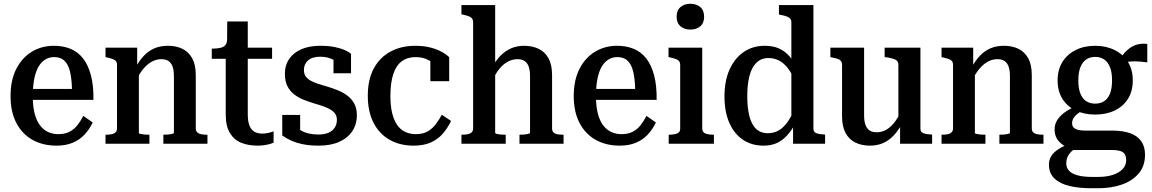

<svg xmlns="http://www.w3.org/2000/svg" viewBox="-20 -763 6112 1019"><path d="M154 -252Q154 -200 163.5 -162Q173 -124 191 -99.5Q209 -75 234 -63Q259 -51 290 -51Q325 -51 349.5 -64Q374 -77 391.5 -99.5Q409 -122 422 -148L472 -113Q455 -77 429 -49Q403 -21 366 -5.5Q329 10 280 10Q208 10 153 -20.5Q98 -51 67 -110Q36 -169 36 -253Q36 -338 66.5 -397.5Q97 -457 149 -488.5Q201 -520 266 -520Q315 -520 354 -504Q393 -488 420 -454Q447 -420 462 -365.5Q477 -311 476 -233H134V-291H386L363 -267Q362 -323 356 -360.5Q350 -398 338 -419.5Q326 -441 308.5 -450.5Q291 -460 267 -460Q242 -460 221 -447.5Q200 -435 185 -410Q170 -385 162 -345.5Q154 -306 154 -252Z M540 0V-48H541Q559 -48 572 -50.5Q585 -53 593 -60.5Q601 -68 601 -81V-418Q601 -432 595 -439Q589 -446 577.5 -450Q566 -454 548 -458L540 -460V-510H708V-403L717 -394V-57Q717 -54 726 -52Q735 -50 747.5 -49Q760 -48 770 -48H773V0ZM1081 0H847V-48H848Q859 -48 871.5 -49Q884 -50 893.5 -52.5Q903 -55 903 -57V-359Q903 -390 896 -409.5Q889 -429 874.5 -439Q860 -449 837 -449Q810 -449 786 -436Q762 -423 741 -398Q720 -373 701 -334L699 -404Q719 -441 743.5 -467Q768 -493 799.5 -506.5Q831 -520 871 -520Q916 -520 949 -503.5Q982 -487 1000.5 -453Q1019 -419 1019 -364V-81Q1019 -68 1027 -60.5Q1035 -53 1048.5 -50.5Q1062 -48 1079 -48H1081Z M1104 -451V-505H1107Q1132 -505 1149.5 -509Q1167 -513 1176 -523.5Q1185 -534 1185 -554L1257 -510H1424V-451ZM1295 -157Q1295 -119 1304 -96.5Q1313 -74 1330 -64Q1347 -54 1371 -54Q1390 -54 1406 -58Q1422 -62 1432 -66V-6Q1424 -2 1411.5 1.5Q1399 5 1382.5 7.5Q1366 10 1347 10Q1299 10 1261 -5Q1223 -20 1200.5 -56.5Q1178 -93 1178 -156V-494L1185 -501L1186 -649H1295Z M1768 -127Q1768 -146 1759 -159Q1750 -172 1734 -181.5Q1718 -191 1697 -198.5Q1676 -206 1651 -213Q1621 -222 1593 -233Q1565 -244 1542 -261.5Q1519 -279 1505.5 -305.5Q1492 -332 1492 -371Q1492 -417 1515 -450.5Q1538 -484 1580 -502Q1622 -520 1679 -520Q1725 -520 1758 -513Q1791 -506 1812.5 -496Q1834 -486 1843 -477V-374H1750V-462Q1762 -462 1769.5 -458.5Q1777 -455 1780.5 -448.5Q1784 -442 1784 -434Q1784 -426 1781 -417Q1771 -432 1755.5 -442Q1740 -452 1721 -457Q1702 -462 1680 -462Q1637 -462 1615 -442.5Q1593 -423 1593 -392Q1593 -371 1602.5 -357.5Q1612 -344 1629.5 -334.5Q1647 -325 1668.5 -318Q1690 -311 1715 -304Q1743 -296 1771.5 -284.5Q1800 -273 1823 -256Q1846 -239 1860 -213.5Q1874 -188 1874 -151Q1874 -103 1849.5 -66.5Q1825 -30 1780 -10Q1735 10 1670 10Q1624 10 1587.5 2.5Q1551 -5 1524 -17.5Q1497 -30 1478 -44V-153H1573V-34Q1558 -43 1550 -52Q1542 -61 1538.5 -69.5Q1535 -78 1536.5 -86.5Q1538 -95 1542 -101Q1557 -83 1576 -71.5Q1595 -60 1618.5 -54.5Q1642 -49 1670 -49Q1700 -49 1722 -58Q1744 -67 1756 -85Q1768 -103 1768 -127Z M2187 -51Q2225 -51 2250.5 -66Q2276 -81 2294 -105.5Q2312 -130 2325 -154L2374 -121Q2355 -82 2329 -52.5Q2303 -23 2265.5 -6.5Q2228 10 2175 10Q2103 10 2048 -21Q1993 -52 1962.5 -111.5Q1932 -171 1932 -255Q1932 -340 1963.5 -399Q1995 -458 2052 -489Q2109 -520 2184 -520Q2230 -520 2265.5 -510.5Q2301 -501 2326 -487Q2351 -473 2364 -459V-332H2264V-456Q2275 -455 2283.5 -449.5Q2292 -444 2297 -435Q2302 -426 2303.5 -415.5Q2305 -405 2303 -394Q2287 -426 2256.5 -443Q2226 -460 2186 -460Q2142 -460 2112 -437.5Q2082 -415 2067 -369Q2052 -323 2052 -254Q2052 -202 2061 -164Q2070 -126 2087 -101Q2104 -76 2129.5 -63.5Q2155 -51 2187 -51Z M2608 -736V-58Q2608 -55 2616.5 -52.5Q2625 -50 2638 -49Q2651 -48 2661 -48H2664V0H2429V-48H2431Q2449 -48 2462 -50.5Q2475 -53 2483 -60.5Q2491 -68 2491 -81V-644Q2491 -657 2485.5 -664.5Q2480 -672 2468.5 -676.5Q2457 -681 2438 -685L2429 -687V-736ZM2971 0H2737V-48H2738Q2749 -48 2761.5 -49Q2774 -50 2783.5 -52.5Q2793 -55 2793 -58V-359Q2793 -390 2786 -409.5Q2779 -429 2764.5 -439Q2750 -449 2727 -449Q2701 -449 2676.5 -436.5Q2652 -424 2631 -398.5Q2610 -373 2593 -334L2590 -402Q2610 -440 2635 -466Q2660 -492 2691.5 -506Q2723 -520 2761 -520Q2806 -520 2839.5 -503.5Q2873 -487 2891.5 -453Q2910 -419 2910 -364V-81Q2910 -68 2917.5 -60.5Q2925 -53 2938.5 -50.5Q2952 -48 2969 -48H2971Z M3143 -252Q3143 -200 3152.5 -162Q3162 -124 3180 -99.5Q3198 -75 3223 -63Q3248 -51 3279 -51Q3314 -51 3338.5 -64Q3363 -77 3380.5 -99.5Q3398 -122 3411 -148L3461 -113Q3444 -77 3418 -49Q3392 -21 3355 -5.5Q3318 10 3269 10Q3197 10 3142 -20.5Q3087 -51 3056 -110Q3025 -169 3025 -253Q3025 -338 3055.5 -397.5Q3086 -457 3138 -488.5Q3190 -520 3255 -520Q3304 -520 3343 -504Q3382 -488 3409 -454Q3436 -420 3451 -365.5Q3466 -311 3465 -233H3123V-291H3375L3352 -267Q3351 -323 3345 -360.5Q3339 -398 3327 -419.5Q3315 -441 3297.5 -450.5Q3280 -460 3256 -460Q3231 -460 3210 -447.5Q3189 -435 3174 -410Q3159 -385 3151 -345.5Q3143 -306 3143 -252Z M3644 -606Q3612 -606 3591.5 -623.5Q3571 -641 3571 -674Q3571 -708 3591.5 -725.5Q3612 -743 3644 -743Q3676 -743 3696.5 -725.5Q3717 -708 3717 -674Q3717 -641 3696.5 -623.5Q3676 -606 3644 -606ZM3707 -510V-80Q3707 -61 3724 -54.5Q3741 -48 3768 -48H3769V0H3529V-48H3530Q3557 -48 3573.5 -54.5Q3590 -61 3590 -80V-418Q3590 -437 3577.5 -444.5Q3565 -452 3538 -458L3528 -460V-510Z M4297 -80Q4297 -62 4313 -56Q4329 -50 4356 -49H4359V0H4189V-110L4180 -114V-644Q4180 -657 4174 -664Q4168 -671 4156 -675.5Q4144 -680 4124 -684L4114 -686V-736H4297ZM4038 -520Q4077 -520 4106.5 -509Q4136 -498 4160.5 -474Q4185 -450 4206 -413L4202 -327Q4184 -371 4162.5 -399.5Q4141 -428 4115 -441.5Q4089 -455 4058 -455Q4030 -455 4009 -441.5Q3988 -428 3974 -402.5Q3960 -377 3953 -339Q3946 -301 3946 -251Q3946 -203 3953 -166Q3960 -129 3973.5 -104.5Q3987 -80 4007.5 -68Q4028 -56 4055 -56Q4087 -56 4112.5 -70.5Q4138 -85 4160 -116Q4182 -147 4201 -193L4203 -110Q4181 -70 4156 -43Q4131 -16 4101 -3Q4071 10 4032 10Q3970 10 3923.5 -21Q3877 -52 3851 -110.5Q3825 -169 3825 -251Q3825 -334 3852 -394Q3879 -454 3927 -487Q3975 -520 4038 -520Z M4566 -510V-151Q4566 -121 4573 -101Q4580 -81 4594.5 -71Q4609 -61 4632 -61Q4659 -61 4682 -73.5Q4705 -86 4725.5 -111.5Q4746 -137 4764 -176L4767 -105Q4746 -68 4721.5 -42.5Q4697 -17 4666.5 -3.5Q4636 10 4597 10Q4553 10 4519.5 -6.5Q4486 -23 4467.5 -57.5Q4449 -92 4449 -146V-418Q4449 -438 4436.5 -445.5Q4424 -453 4396 -458L4387 -460V-510ZM4865 -510V-80Q4865 -68 4872 -61.5Q4879 -55 4892.5 -52.5Q4906 -50 4924 -49H4927V0H4757V-107L4748 -115V-418Q4748 -438 4734 -445.5Q4720 -453 4692 -458L4675 -460V-510Z M4977 0V-48H4978Q4996 -48 5009 -50.5Q5022 -53 5030 -60.5Q5038 -68 5038 -81V-418Q5038 -432 5032 -439Q5026 -446 5014.5 -450Q5003 -454 4985 -458L4977 -460V-510H5145V-403L5154 -394V-57Q5154 -54 5163 -52Q5172 -50 5184.5 -49Q5197 -48 5207 -48H5210V0ZM5518 0H5284V-48H5285Q5296 -48 5308.5 -49Q5321 -50 5330.5 -52.5Q5340 -55 5340 -57V-359Q5340 -390 5333 -409.5Q5326 -429 5311.5 -439Q5297 -449 5274 -449Q5247 -449 5223 -436Q5199 -423 5178 -398Q5157 -373 5138 -334L5136 -404Q5156 -441 5180.5 -467Q5205 -493 5236.5 -506.5Q5268 -520 5308 -520Q5353 -520 5386 -503.5Q5419 -487 5437.5 -453Q5456 -419 5456 -364V-81Q5456 -68 5464 -60.5Q5472 -53 5485.5 -50.5Q5499 -48 5516 -48H5518Z M6069 -432Q6032 -437 6004 -437.5Q5976 -438 5957 -432.5Q5938 -427 5925 -412L5912 -425Q5925 -454 5942 -475Q5959 -496 5978.5 -509.5Q5998 -523 6020.5 -528Q6043 -533 6069 -530ZM5792 -155Q5734 -155 5689 -176.5Q5644 -198 5618.5 -238.5Q5593 -279 5593 -336Q5593 -393 5618.5 -434Q5644 -475 5689 -497.5Q5734 -520 5792 -520Q5850 -520 5895.5 -497.5Q5941 -475 5966.5 -434Q5992 -393 5992 -336Q5992 -279 5966.5 -238.5Q5941 -198 5896 -176.5Q5851 -155 5792 -155ZM5792 -213Q5820 -213 5840 -226Q5860 -239 5871 -266Q5882 -293 5882 -336Q5882 -379 5871 -406.5Q5860 -434 5840 -447.5Q5820 -461 5792 -461Q5765 -461 5745 -447.5Q5725 -434 5714 -406.5Q5703 -379 5703 -336Q5703 -293 5714 -266Q5725 -239 5745 -226Q5765 -213 5792 -213ZM5770 236Q5706 236 5655.5 224Q5605 212 5576 184Q5547 156 5547 110Q5547 85 5559.5 65Q5572 45 5598.5 28Q5625 11 5667 -4L5696 20Q5676 31 5663.5 44Q5651 57 5645 71.5Q5639 86 5639 104Q5639 127 5653.5 143Q5668 159 5699 167.5Q5730 176 5777 176H5807Q5853 176 5886.5 165Q5920 154 5938.5 134Q5957 114 5957 87Q5957 58 5940.5 45.5Q5924 33 5878 33H5664L5660 29Q5630 14 5611.5 -1.5Q5593 -17 5585 -35.5Q5577 -54 5577 -76Q5577 -102 5590 -124Q5603 -146 5628.5 -165Q5654 -184 5692 -200L5728 -178Q5709 -168 5696 -157Q5683 -146 5676.5 -134.5Q5670 -123 5670 -108Q5670 -88 5687.5 -79Q5705 -70 5739 -70H5882Q5939 -70 5978 -56Q6017 -42 6037 -13.5Q6057 15 6057 58Q6057 118 6023.5 157.5Q5990 197 5934 216.5Q5878 236 5809 236Z"/></svg>

Font: Roboto Serif 28pt Condensed Medium
Style: Regular
Weight: 500
Width: 3
Designer: Greg Gazdowicz
Foundry: Commercial Type
Version: Version 1.008